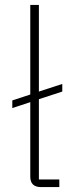

<svg xmlns="http://www.w3.org/2000/svg" viewBox="-20 -760 301 780"><path d="M221 -31H138V-357L233 -388V-419L138 -388V-740H103V-376L30 -352V-321L103 -345V-42C103 -15 117 0 146 0H221Z"/></svg>

Font: IBM Plex Devanagari ExtraLight
Style: Regular
Weight: 200
Designer: Mike Abbink, Paul van der Laan, Pieter van Rosmalen, Erin McLaughlin
Foundry: Bold Monday
Version: Version 1.0